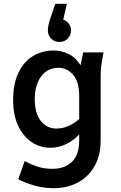

<svg xmlns="http://www.w3.org/2000/svg" viewBox="-20 -795 635 1011"><path d="M49 -269Q49 -351 76 -409.5Q103 -468 151.5 -498.5Q200 -529 263 -529Q304 -529 341.5 -510.5Q379 -492 404 -451L418 -519H525L517 -473Q513 -451 511.5 -433.5Q510 -416 510 -395V-56Q510 24 477.5 80.5Q445 137 389 166.5Q333 196 263 196Q210 196 161 182Q112 168 76 149L110 53Q143 71 178 82.5Q213 94 256 94Q320 94 358.5 57.5Q397 21 397 -57V-87Q366 -54 327 -35.5Q288 -17 245 -17Q190 -17 145.5 -47.5Q101 -78 75 -134Q49 -190 49 -269ZM163 -273Q163 -198 195 -158Q227 -118 277 -118Q339 -118 397 -168V-288Q397 -366 364.5 -402Q332 -438 289 -438Q231 -438 197 -393Q163 -348 163 -273ZM232 -636Q232 -661 248 -707L271 -775H332L313 -692Q332 -685 343 -669.5Q354 -654 354 -635Q354 -610 337 -592Q320 -574 293 -574Q267 -574 249.5 -591.5Q232 -609 232 -636Z"/></svg>

Font: Radio Canada Medium
Style: Regular
Weight: 500
Designer: Charles Daoud, Etienne Aubert Bonn, Alexandre Saumier Demers, Jacques Le Bailly
Foundry: Radio-Canada
Version: Version 2.104; ttfautohint (v1.8.4.7-5d5b);gftools[0.9.28.de